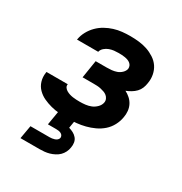

<svg xmlns="http://www.w3.org/2000/svg" viewBox="-174 -655 948 1002"><g transform="rotate(30 300.0 -154.0)"><path d="M256 8Q229 8 203 6Q177 4 152 -2.5Q127 -9 104.5 -19.5Q82 -30 64.5 -47.5Q47 -65 39.5 -89.5Q32 -114 36 -141L37 -147H165V-146Q163 -136 169 -127.5Q175 -119 184 -114Q193 -109 202.5 -106Q212 -103 222.5 -101.5Q233 -100 243.5 -99.5Q254 -99 265 -99Q281 -99 298.5 -101Q316 -103 332 -109.5Q348 -116 361.5 -129.5Q375 -143 378 -160Q380 -171 375.5 -181Q371 -191 363 -197.5Q355 -204 345 -207.5Q335 -211 324 -213.5Q313 -216 302 -216.5Q291 -217 280 -217H214L231 -324H297Q312 -324 327 -325.5Q342 -327 356.5 -332Q371 -337 383 -348.5Q395 -360 398 -374Q399 -384 395.5 -392Q392 -400 385 -405.5Q378 -411 369.5 -414Q361 -417 351.5 -418.5Q342 -420 333 -420.5Q324 -421 314 -421Q300 -421 286.5 -419.5Q273 -418 259 -413Q245 -408 233 -397.5Q221 -387 218 -373H90L91 -376Q95 -400 107.5 -423Q120 -446 138.5 -464.5Q157 -483 179.5 -495.5Q202 -508 226 -515.5Q250 -523 274.5 -525.5Q299 -528 323 -528Q350 -528 376 -525Q402 -522 425.5 -514Q449 -506 470.5 -492Q492 -478 505.5 -458Q519 -438 524 -412.5Q529 -387 524 -360Q522 -345 516 -330Q510 -315 498.5 -303Q487 -291 472.5 -282.5Q458 -274 443 -268Q459 -260 473 -247.5Q487 -235 495.5 -218.5Q504 -202 506 -182.5Q508 -163 504 -143Q500 -118 487 -93.5Q474 -69 453.5 -51Q433 -33 408 -21.5Q383 -10 357.5 -3.5Q332 3 306.5 5.5Q281 8 256 8ZM92 220 106 140H221Q228 140 235.5 139Q243 138 250.5 135.5Q258 133 264 128Q270 123 272 115Q273 108 269.5 101.5Q266 95 259 91.5Q252 88 244.5 87Q237 86 229 86H180L211 -99H309L285 46Q299 50 311.5 56.5Q324 63 333.5 74Q343 85 345.5 100Q348 115 345 130Q343 145 336 159Q329 173 318.5 183.5Q308 194 293.5 201.5Q279 209 265 213Q251 217 236 218.5Q221 220 207 220Z"/></g></svg>

Font: Iosevka Aile Extrabold
Style: Italic
Weight: 800
Italic angle: -9°
Designer: Belleve Invis
Foundry: Belleve Invis
Version: Version 31.1.0; ttfautohint (v1.8.4)